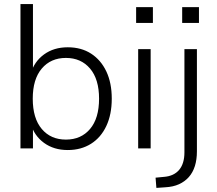

<svg xmlns="http://www.w3.org/2000/svg" viewBox="-20 -725 1062 938"><path d="M311 8Q243 8 195 -27Q147 -62 130 -121H141V0H80V-705H141V-365H130Q147 -424 195 -459Q243 -494 311 -494Q377 -494 425 -463Q473 -432 499.5 -376Q526 -320 526 -243Q526 -166 499.5 -109.5Q473 -53 424.5 -22.5Q376 8 311 8ZM302 -43Q376 -43 420 -95Q464 -147 464 -243Q464 -338 420 -390Q376 -442 302 -442Q228 -442 184 -390Q140 -338 140 -243Q140 -147 184 -95Q228 -43 302 -43Z M645 -613V-690H727V-613ZM655 0V-485H716V0Z M870 -613V-690H952V-613ZM744 193 740 143 782 139Q830 135 855.5 104.5Q881 74 881 19V-485H942V14Q942 55 932 86.5Q922 118 902.5 140Q883 162 854.5 175Q826 188 787 190Z"/></svg>

Font: Nunito Sans 12pt Light
Style: Regular
Weight: 300
Designer: Vernon Adams
Foundry: Vernon Adams
Version: Version 3.101;gftools[0.9.27]